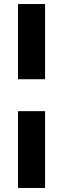

<svg xmlns="http://www.w3.org/2000/svg" viewBox="-20 -720 312 950"><path d="M69 -700H203V-328H69ZM69 -170H203V210H69Z"/></svg>

Font: Titillium Web
Style: Bold
Weight: 700
Version: Version 1.001;PS 57.000;hotconv 1.0.70;makeotf.lib2.5.55311